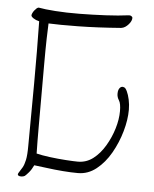

<svg xmlns="http://www.w3.org/2000/svg" viewBox="-49 -647 582 726"><g transform="rotate(5 242.0 -283.5)"><path d="M44 -573Q44 -576 46.5 -581.5Q49 -587 53 -592Q57 -597 61.5 -601Q66 -605 71 -604Q91 -600 132.5 -597Q174 -594 224 -594.5Q274 -595 323.5 -597.5Q373 -600 410 -605Q416 -606 420.5 -603Q425 -600 425 -596Q425 -591 422.5 -585Q420 -579 414 -572Q408 -565 401 -560.5Q394 -556 386 -555Q296 -548 223 -547Q150 -546 111 -548Q110 -533 109 -491.5Q108 -450 108 -393.5Q108 -337 108 -275.5Q108 -214 108 -155.5Q108 -97 109 -54Q129 -49 160 -45Q191 -41 221.5 -39Q252 -37 267 -37Q299 -37 324.5 -56.5Q350 -76 369 -108Q388 -140 398.5 -175Q409 -210 409 -241Q409 -270 401.5 -281.5Q394 -293 394 -306Q394 -315 396 -320.5Q398 -326 401.5 -329.5Q405 -333 409 -333.5Q413 -334 417 -332Q422 -331 428 -318.5Q434 -306 438 -287.5Q442 -269 442 -249Q442 -211 429.5 -167Q417 -123 394.5 -83.5Q372 -44 340.5 -19Q309 6 271 6Q245 6 213.5 3.5Q182 1 152.5 -3Q123 -7 104 -9Q96 8 86.5 19Q77 30 72 34Q67 37 59.5 37.5Q52 38 47.5 35Q43 32 47 25Q55 13 61 2.5Q67 -8 71 -26.5Q75 -45 75 -80Q76 -195 76.5 -317.5Q77 -440 75 -553Q62 -556 53 -562Q44 -568 44 -573Z"/></g></svg>

Font: Noto Rashi Hebrew ExtraLight
Style: Regular
Weight: 250
Version: Version 1.006